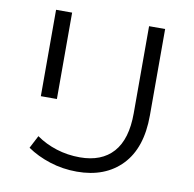

<svg xmlns="http://www.w3.org/2000/svg" viewBox="-75 -720 809 801"><g transform="rotate(10 330.0 -319.0)"><path d="M90 -58 118 -112Q156 -85 203.5 -70Q251 -55 303 -55Q395 -55 444 -110Q493 -165 493 -275V-644H561V-278Q561 -140 491 -67Q421 6 301 6Q241 6 186.5 -11.5Q132 -29 90 -58ZM99 -644H167V-278H99Z"/></g></svg>

Font: Montserrat Ace
Style: Regular
Weight: 400
Designer: Julieta Ulanovsky
Foundry: Julieta Ulanovsky
Version: Version 1